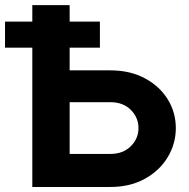

<svg xmlns="http://www.w3.org/2000/svg" viewBox="-20 -743 753 763"><path d="M377 -553.7H256.8V-463.4H418.5Q497.1 -463.4 555.7 -431.9Q614.3 -400.4 646.5 -348.4Q678.7 -296.4 678.7 -233.9Q678.7 -171.9 646.5 -118.4Q614.3 -64.9 555.7 -32.5Q497.1 0 418.5 0H108.4V-553.7H0V-657.2H108.4V-722.7H256.8V-657.2H377ZM256.8 -131.3H418.5Q469.2 -131.3 499.8 -161.9Q530.3 -192.4 530.3 -233.9Q530.3 -275.9 499.8 -306.4Q469.2 -336.9 418.5 -336.9H256.8Z"/></svg>

Font: Giphurs
Style: Bold
Weight: 700
Version: Version 0.920; ttfautohint (v1.8.4.7-5d5b)